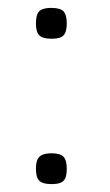

<svg xmlns="http://www.w3.org/2000/svg" viewBox="-20 -455 278 486"><path d="M110 -357Q88 -357 79.5 -365.5Q71 -374 71 -395Q71 -410 74.5 -419Q78 -428 87 -431.5Q96 -435 110 -435Q132 -435 140.5 -426.5Q149 -418 149 -396Q149 -382 145.5 -373Q142 -364 133.5 -360.5Q125 -357 110 -357ZM110 11Q88 11 79.5 2.5Q71 -6 71 -27Q71 -42 74.5 -50.5Q78 -59 87 -63Q96 -67 110 -67Q132 -67 140.5 -58.5Q149 -50 149 -28Q149 -13 145.5 -4.5Q142 4 133.5 7.5Q125 11 110 11Z"/></svg>

Font: Fredoka Light Light
Style: Regular
Weight: 300
Version: Version 2.001